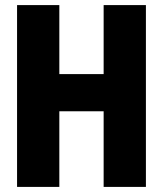

<svg xmlns="http://www.w3.org/2000/svg" viewBox="-20 -734 640 754"><path d="M47 0V-714H213V-443H387V-714H553V0H387V-297H213V0Z"/></svg>

Font: Noto Sans Mono Extra
Style: Regular
Weight: 800
Designer: Monotype Design Team
Foundry: Monotype Imaging Inc.
Version: Version 1.900